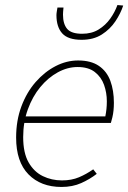

<svg xmlns="http://www.w3.org/2000/svg" viewBox="-20 -730 509 762"><path d="M224 12Q142 12 93 -38Q44 -88 44 -184Q44 -252 65 -308Q86 -364 121.5 -404.5Q157 -445 200.5 -467.5Q244 -490 290 -490Q341 -490 372.5 -468.5Q404 -447 418 -409Q432 -371 432 -322Q432 -306 430.5 -291.5Q429 -277 426 -264.5Q423 -252 420 -242H68L74 -268H398Q401 -283 402.5 -297.5Q404 -312 404 -328Q404 -362 393 -393Q382 -424 356.5 -444Q331 -464 288 -464Q248 -464 209.5 -443Q171 -422 140 -384.5Q109 -347 90.5 -296Q72 -245 72 -186Q72 -123 93.5 -85.5Q115 -48 150 -31Q185 -14 226 -14Q264 -14 293.5 -26.5Q323 -39 350 -58L364 -40Q337 -19 302.5 -3.5Q268 12 224 12ZM304 -572Q250 -572 227 -597.5Q204 -623 204 -670Q204 -676 205.5 -685Q207 -694 208 -700H232Q231 -690 230.5 -683.5Q230 -677 230 -672Q230 -635 246.5 -615.5Q263 -596 306 -596Q344 -596 371.5 -613Q399 -630 417.5 -656Q436 -682 446 -710L469 -708Q459 -677 438 -645.5Q417 -614 384 -593Q351 -572 304 -572Z"/></svg>

Font: Source Sans 3
Style: Italic
Weight: 200
Italic angle: -11°
Designer: Paul D. Hunt
Foundry: Adobe
Version: Version 3.046;hotconv 1.0.118;makeotfexe 2.5.65603